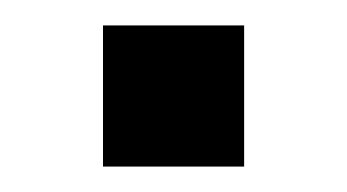

<svg xmlns="http://www.w3.org/2000/svg" viewBox="-20 -131 273 151"><path d="M61 0V-111H172V0Z"/></svg>

Font: Nunito Sans 12pt ExtraLight 12pt Medium
Style: Regular
Weight: 500
Version: Version 3.101;gftools[0.9.27]